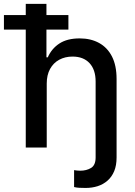

<svg xmlns="http://www.w3.org/2000/svg" viewBox="-59 -747 682 972"><path d="M425.1 0H531.2V50.1Q531.2 90.2 519.2 119.3Q507.1 148.4 485.4 167.4Q463.8 186.4 435.4 195.5Q407 204.5 374.3 204.5Q356.9 204.5 342.2 203.7Q327.4 202.8 316.1 199.9V114.3Q322.8 115.4 330.6 116.3Q338.4 117.2 346.6 117.2Q378.9 117.2 402 103.2Q425.1 89.1 425.1 50.1ZM177.6 -323.9V0H71.4V-727.3H176.1V-456.7H182.9Q202.1 -500.7 241.5 -526.6Q280.9 -552.6 344.5 -552.6Q400.6 -552.6 442.6 -529.5Q484.7 -506.4 508 -460.8Q531.2 -415.1 531.2 -346.9V0H425.1V-334.2Q425.1 -394.2 394.2 -427.4Q363.3 -460.6 308.2 -460.6Q270.6 -460.6 240.9 -444.6Q211.3 -428.6 194.4 -397.9Q177.6 -367.2 177.6 -323.9ZM-39.1 -597.3V-670.8H287.3V-597.3Z"/></svg>

Font: InterMG Medium
Style: Regular
Weight: 500
Designer: Rasmus Andersson
Foundry: rsms
Version: Version 3.019;December 26, 2023;FontCreator 15.0.0.2955 64-b